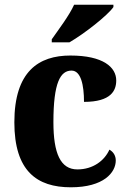

<svg xmlns="http://www.w3.org/2000/svg" viewBox="-20 -786 547 816"><path d="M200 -619V-606H275C339 -643 438 -721 462 -756V-766H295C275 -721 228 -659 200 -619ZM281 10C421 10 472 -53 472 -104C472 -123 463 -140 445 -150C424 -103 375 -66 309 -66C237 -66 207 -134 207 -267C207 -436 237 -486 284 -486C324 -486 337 -424 337 -353C453 -353 474 -402 474 -444C474 -500 419 -550 279 -550C145 -550 41 -483 41 -266C41 -59 137 10 281 10Z"/></svg>

Font: Noto Serif Tamil SemiCondensed ExtraBold
Style: Italic
Weight: 800
Width: 4
Italic angle: -12°
Designer: Indian Type Foundry, Tom Grace, and the Monotype Design Team
Foundry: Monotype Imaging Inc.
Version: Version 2.003